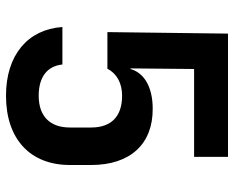

<svg xmlns="http://www.w3.org/2000/svg" viewBox="-90 -680 780 640"><g transform="rotate(90 300.0 -360.0)"><path d="M342 -479C271 -479 223 -451 210 -405H208L210 -617H503V-730H92L87 -328H209C225 -359 257 -377 299 -377C369 -377 405 -340 405 -274V-203C405 -137 368 -99 299 -99C236 -99 200 -128 195 -178H70C78 -62 164 10 299 10C444 10 530 -71 530 -203V-274C530 -404 460 -480 342 -479Z"/></g></svg>

Font: Tekne LDO
Style: Bold
Weight: 700
Monospace: yes
Designer: Alessio Laiso, Mario Rullo, Paolo Rosset
Foundry: Alessio Laiso
Version: Version 1.000;hotconv 1.0.109;makeotfexe 2.5.65596